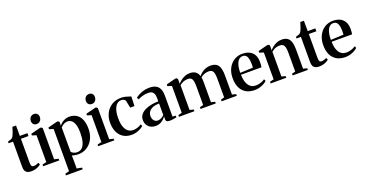

<svg xmlns="http://www.w3.org/2000/svg" viewBox="-37 -1600 5159 2696"><g transform="rotate(-20 2542.5 -252.0)"><path d="M171 10Q122.5 10 96.8 -13Q71 -36 71 -94.5V-469H5.5V-494Q13.5 -497 24.5 -500Q35.5 -503 46.2 -506.5Q57 -510 63 -513.5Q71 -518 77 -525.2Q83 -532.5 88 -541.8Q93 -551 97.5 -560.5Q102.5 -571.5 109 -590Q115.5 -608.5 122.2 -629.5Q129 -650.5 134 -668H188L188.5 -512.5H302V-469H189V-123Q189 -90.5 193 -74.5Q197 -58.5 206 -53.2Q215 -48 229.5 -48Q246.5 -48 268.5 -54.8Q290.5 -61.5 304 -69L316.5 -39.5Q303 -27.5 281.2 -16Q259.5 -4.5 231.8 2.8Q204 10 171 10Z M350.5 0V-25L412 -40V-441L350 -461V-485L493 -521.5H510L528.5 -505.5V-39.5L591 -25V0ZM469 -587.5Q440 -587.5 422.5 -606Q405 -624.5 405 -655Q405 -689 425.2 -711.2Q445.5 -733.5 478.5 -733.5H479.5Q509 -733.5 526.2 -715.5Q543.5 -697.5 543.5 -666.5Q543.5 -633 523.2 -610.2Q503 -587.5 470 -587.5Z M607.5 230V205L668 189.5V-441L606 -460.5V-485.5L744 -521.5H762L780.5 -507L779.5 -449Q788 -463.5 809 -482.2Q830 -501 861.5 -515Q893 -529 931.5 -529Q993.5 -529 1038 -500.2Q1082.5 -471.5 1106 -415.5Q1129.5 -359.5 1129.5 -278.5Q1129.5 -214 1110.2 -160.8Q1091 -107.5 1056.2 -69Q1021.5 -30.5 976 -9.8Q930.5 11 877.5 11Q847 11 820 6Q793 1 780.5 -4L782 74V190L858 205V230ZM870 -21.5Q913 -21.5 942.2 -48.8Q971.5 -76 986.8 -130.2Q1002 -184.5 1002 -265Q1002 -322 993.2 -362Q984.5 -402 968.8 -427Q953 -452 932.2 -463.5Q911.5 -475 887.5 -475Q860.5 -475 839.8 -465.5Q819 -456 804.5 -443.8Q790 -431.5 782 -422.5V-60.5Q791 -46 814.8 -33.8Q838.5 -21.5 870 -21.5Z M1173.5 0V-25L1235 -40V-441L1173 -461V-485L1316 -521.5H1333L1351.5 -505.5V-39.5L1414 -25V0ZM1292 -587.5Q1263 -587.5 1245.5 -606Q1228 -624.5 1228 -655Q1228 -689 1248.2 -711.2Q1268.5 -733.5 1301.5 -733.5H1302.5Q1332 -733.5 1349.2 -715.5Q1366.5 -697.5 1366.5 -666.5Q1366.5 -633 1346.2 -610.2Q1326 -587.5 1293 -587.5Z M1674.5 11Q1599 11 1547.2 -22.2Q1495.5 -55.5 1469 -114.5Q1442.5 -173.5 1442.5 -250.5Q1442.5 -311 1461 -362Q1479.5 -413 1514 -450.5Q1548.5 -488 1596.2 -508.8Q1644 -529.5 1702.5 -529.5Q1739 -529.5 1767 -522.8Q1795 -516 1815.8 -508.2Q1836.5 -500.5 1849.5 -497.5L1844.5 -355.5H1781L1760 -457.5Q1758 -467 1750.5 -476.2Q1743 -485.5 1729 -491.5Q1715 -497.5 1693 -497.5Q1659.5 -497.5 1631.8 -473Q1604 -448.5 1587.5 -398.5Q1571 -348.5 1571 -272.5Q1570.5 -216 1580.5 -173.2Q1590.5 -130.5 1609.2 -102Q1628 -73.5 1654.8 -59Q1681.5 -44.5 1714.5 -44.5Q1737 -44.5 1760.2 -50Q1783.5 -55.5 1804 -64.8Q1824.5 -74 1838 -84L1851.5 -57Q1836.5 -41.5 1808.5 -25.5Q1780.5 -9.5 1745.8 0.8Q1711 11 1674.5 11Z M2031.5 9.5Q1993 9.5 1960.2 -6.5Q1927.5 -22.5 1907.5 -53.8Q1887.5 -85 1887.5 -131Q1887.5 -178 1914.5 -211Q1941.5 -244 1985.2 -264.5Q2029 -285 2080.8 -294.2Q2132.5 -303.5 2181.5 -303.5V-355Q2181.5 -388 2172.8 -412.5Q2164 -437 2143.8 -450.2Q2123.5 -463.5 2088 -463.5Q2038 -463.5 1998 -450.8Q1958 -438 1932 -424.5L1916 -453Q1933 -467.5 1963.2 -484.8Q1993.5 -502 2035 -514.5Q2076.5 -527 2127 -527Q2185 -527 2222.5 -507.5Q2260 -488 2278 -448Q2296 -408 2296 -346.5V-34L2344 -30.5V-7Q2333 -4.5 2317 -0.8Q2301 3 2281.8 5.5Q2262.5 8 2243 8Q2214.5 8 2199.5 -0.5Q2184.5 -9 2184.5 -35.5V-78.5Q2175 -61.5 2154 -40.8Q2133 -20 2102 -5.2Q2071 9.5 2031.5 9.5ZM2082.5 -52.5Q2111 -52.5 2136.5 -65.2Q2162 -78 2181.5 -100V-271.5Q2128 -271.5 2089 -256.2Q2050 -241 2028.5 -213Q2007 -185 2007 -146.5Q2007 -117.5 2017.2 -96.5Q2027.5 -75.5 2044.8 -64Q2062 -52.5 2082.5 -52.5Z M2380 0V-25L2436 -40V-441L2374.5 -460.5V-485.5L2512 -521.5L2534.5 -520L2549 -502V-432Q2567 -454 2594.5 -475.5Q2622 -497 2656.2 -511Q2690.5 -525 2728.5 -525Q2783.5 -525 2815 -502.2Q2846.5 -479.5 2861 -433.5Q2878.5 -457 2905.5 -477.8Q2932.5 -498.5 2967 -511.8Q3001.5 -525 3039.5 -525Q3081 -525 3109.5 -512.2Q3138 -499.5 3154.8 -474.2Q3171.5 -449 3178.8 -411.5Q3186 -374 3186 -324.5V-39.5L3244 -25V0H3017V-25L3069.5 -39.5V-322Q3069.5 -364.5 3063.5 -394.8Q3057.5 -425 3040 -441Q3022.5 -457 2989 -457Q2963.5 -457 2941.8 -451.2Q2920 -445.5 2901.5 -435.8Q2883 -426 2867 -412.5Q2869 -403 2870.2 -389.2Q2871.5 -375.5 2872 -360.2Q2872.5 -345 2872.5 -330.5V-40L2930 -25V0H2702.5V-25L2756 -40V-322.5Q2756 -365 2750.2 -395Q2744.5 -425 2727.8 -441Q2711 -457 2678 -457Q2639 -457 2608.8 -444Q2578.5 -431 2552.5 -410.5V-40L2610.5 -25V0Z M3513 11.5Q3433.5 11.5 3380.2 -20.5Q3327 -52.5 3300.2 -111.2Q3273.5 -170 3273.5 -249.5Q3273.5 -315.5 3292.8 -367Q3312 -418.5 3345.8 -454.8Q3379.5 -491 3423.2 -509.8Q3467 -528.5 3516 -528.5Q3607 -528.5 3659.2 -480.8Q3711.5 -433 3713 -342Q3713 -310.5 3711.2 -290.2Q3709.5 -270 3706.5 -257H3400Q3401 -209.5 3410 -170.5Q3419 -131.5 3437 -103Q3455 -74.5 3482.5 -59.2Q3510 -44 3548 -44Q3585 -44 3622.8 -56.8Q3660.5 -69.5 3682.5 -87L3696 -58.5Q3679.5 -42 3651 -25.8Q3622.5 -9.5 3586.8 1Q3551 11.5 3513 11.5ZM3400 -286 3591.5 -294Q3592.5 -307 3592.8 -319.5Q3593 -332 3593.5 -345Q3593.5 -417 3574.8 -456.5Q3556 -496 3510 -496Q3484 -496 3463.5 -481.8Q3443 -467.5 3428.8 -440.5Q3414.5 -413.5 3407.2 -374.5Q3400 -335.5 3400 -286Z M3809 -40V-441L3747.5 -460.5V-485.5L3885 -521.5H3905L3923 -507.5V-468L3922 -432.5Q3940.5 -454.5 3967.8 -476Q3995 -497.5 4029 -511.8Q4063 -526 4101.5 -526Q4157.5 -526 4189.5 -503.5Q4221.5 -481 4235 -436.2Q4248.5 -391.5 4248.5 -325.5V-39.5L4305.5 -25V0H4078.5V-25L4131.5 -39.5V-323.5Q4131.5 -366 4125.2 -396Q4119 -426 4101.8 -441.8Q4084.5 -457.5 4051.5 -457.5Q4023.5 -457.5 4001.5 -451.5Q3979.5 -445.5 3961 -434.8Q3942.5 -424 3925.5 -410V-40L3983.5 -25V0H3750V-25Z M4473 10Q4424.5 10 4398.8 -13Q4373 -36 4373 -94.5V-469H4307.5V-494Q4315.5 -497 4326.5 -500Q4337.5 -503 4348.2 -506.5Q4359 -510 4365 -513.5Q4373 -518 4379 -525.2Q4385 -532.5 4390 -541.8Q4395 -551 4399.5 -560.5Q4404.5 -571.5 4411 -590Q4417.5 -608.5 4424.2 -629.5Q4431 -650.5 4436 -668H4490L4490.5 -512.5H4604V-469H4491V-123Q4491 -90.5 4495 -74.5Q4499 -58.5 4508 -53.2Q4517 -48 4531.5 -48Q4548.5 -48 4570.5 -54.8Q4592.5 -61.5 4606 -69L4618.5 -39.5Q4605 -27.5 4583.2 -16Q4561.5 -4.5 4533.8 2.8Q4506 10 4473 10Z M4867 11.5Q4787.5 11.5 4734.2 -20.5Q4681 -52.5 4654.2 -111.2Q4627.5 -170 4627.5 -249.5Q4627.5 -315.5 4646.8 -367Q4666 -418.5 4699.8 -454.8Q4733.5 -491 4777.2 -509.8Q4821 -528.5 4870 -528.5Q4961 -528.5 5013.2 -480.8Q5065.5 -433 5067 -342Q5067 -310.5 5065.2 -290.2Q5063.5 -270 5060.5 -257H4754Q4755 -209.5 4764 -170.5Q4773 -131.5 4791 -103Q4809 -74.5 4836.5 -59.2Q4864 -44 4902 -44Q4939 -44 4976.8 -56.8Q5014.5 -69.5 5036.5 -87L5050 -58.5Q5033.5 -42 5005 -25.8Q4976.5 -9.5 4940.8 1Q4905 11.5 4867 11.5ZM4754 -286 4945.5 -294Q4946.5 -307 4946.8 -319.5Q4947 -332 4947.5 -345Q4947.5 -417 4928.8 -456.5Q4910 -496 4864 -496Q4838 -496 4817.5 -481.8Q4797 -467.5 4782.8 -440.5Q4768.5 -413.5 4761.2 -374.5Q4754 -335.5 4754 -286Z"/></g></svg>

Font: Merriweather 120pt SemiBold
Style: Regular
Weight: 600
Version: Version 2.100